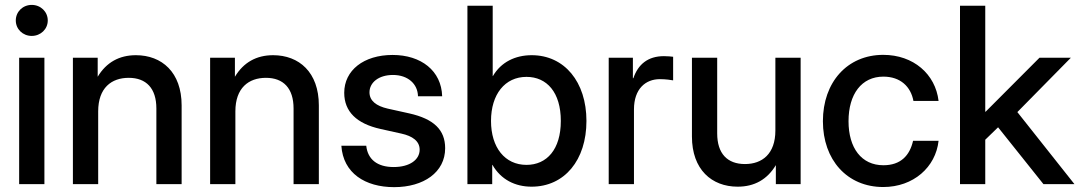

<svg xmlns="http://www.w3.org/2000/svg" viewBox="-20 -751 4402 783"><path d="M58.1 -515.6V0H161.1V-515.6ZM109.4 -604.5C146 -604.5 174.8 -632.3 174.8 -667.5C174.8 -703.1 146 -731 109.4 -731C72.8 -731 44.4 -703.1 44.4 -667.5C44.4 -632.3 72.8 -604.5 109.4 -604.5Z M380.4 0V-296.9C380.4 -392.6 434.6 -433.6 504.9 -433.6C576.2 -433.6 617.7 -391.1 617.7 -308.6V0H720.7V-321.3C720.7 -456.1 640.1 -525.9 534.2 -525.9C466.3 -525.9 413.6 -496.6 378.4 -438V-515.6H277.3V0Z M939.9 0V-296.9C939.9 -392.6 994.1 -433.6 1064.5 -433.6C1135.7 -433.6 1177.2 -391.1 1177.2 -308.6V0H1280.3V-321.3C1280.3 -456.1 1199.7 -525.9 1093.8 -525.9C1025.9 -525.9 973.1 -496.6 938 -438V-515.6H836.9V0Z M1587.4 12.2C1707.5 12.2 1795.4 -48.3 1795.4 -146.5C1795.4 -221.2 1749.5 -266.1 1648.9 -288.6L1561 -308.1C1514.6 -318.8 1486.8 -339.8 1486.8 -374.5C1486.8 -414.1 1523.9 -445.3 1582.5 -445.3C1643.6 -445.3 1683.6 -408.7 1684.6 -358.4H1783.2C1780.3 -462.4 1697.3 -526.9 1581.1 -526.9C1462.9 -526.9 1383.8 -463.9 1383.8 -372.6C1383.8 -295.9 1434.6 -246.6 1531.7 -225.1L1617.2 -206.1C1661.6 -196.3 1691.4 -175.8 1691.4 -140.6C1691.4 -99.6 1650.9 -69.8 1585.4 -69.8C1518.6 -69.8 1479.5 -101.1 1473.6 -156.7H1372.1C1379.4 -44.9 1469.2 12.2 1587.4 12.2Z M2147.9 10.3C2282.2 10.3 2371.6 -98.1 2371.6 -257.8C2371.6 -417 2281.7 -525.9 2148.4 -525.9C2081.5 -525.9 2023.4 -498 1990.2 -440.9H1989.3V-727.5H1886.2V0H1987.3V-78.6H1988.3C2022.9 -18.6 2080.6 10.3 2147.9 10.3ZM2127 -78.6C2039.1 -78.6 1982.4 -149.4 1982.4 -257.8C1982.4 -366.2 2039.1 -437.5 2127 -437.5C2210 -437.5 2267.1 -374.5 2267.1 -257.8C2267.1 -141.6 2210 -78.6 2127 -78.6Z M2462.4 -515.6V0H2565.4V-304.7C2565.4 -388.7 2612.8 -428.2 2670.9 -428.2C2694.8 -428.2 2717.3 -424.8 2725.1 -423.3V-519.5C2716.8 -520.5 2703.1 -522 2687.5 -522C2622.1 -522 2582 -488.3 2563 -432.1H2561V-515.6Z M2988.3 10.3C3056.6 10.3 3108.9 -19 3144 -77.6V0H3245.1V-515.6H3142.1V-218.8C3142.1 -123 3087.9 -82 3018.1 -82C2946.3 -82 2904.8 -124.5 2904.8 -207V-515.6H2801.8V-194.3C2801.8 -59.6 2882.3 10.3 2988.3 10.3Z M3582 11.7C3705.1 11.7 3795.9 -69.3 3807.6 -176.8H3703.6C3689.9 -116.7 3653.3 -77.1 3582.5 -77.1C3493.2 -77.1 3440.4 -147.5 3440.4 -256.8C3440.4 -367.2 3493.7 -438.5 3582.5 -438.5C3652.3 -438.5 3694.3 -397.5 3705.1 -339.4H3807.6C3794.9 -448.7 3705.1 -527.3 3582 -527.3C3435.1 -527.3 3335.9 -415.5 3335.9 -256.8C3335.9 -99.1 3434.6 11.7 3582 11.7Z M3895 -727.5V0H3998V-181.2L4050.3 -231.9L4235.4 0H4361.8L4128.9 -293.9L4347.2 -515.6H4219.2L3999.5 -295.4H3998V-727.5Z"/></svg>

Font: Inteeer Medium
Style: Regular
Weight: 500
Designer: Rasmus Andersson
Foundry: rsms
Version: Version 4.001;Glyphs 3.4 (3402)